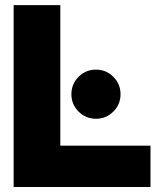

<svg xmlns="http://www.w3.org/2000/svg" viewBox="-20 -743 652 763"><path d="M219.7 -722.7V-164.1H578.1V0H34.2V-722.7ZM263.7 -368.7Q263.7 -409.2 292.2 -437.7Q320.8 -466.3 361.3 -466.3Q401.9 -466.3 430.4 -437.7Q459 -409.2 459 -368.7Q459 -328.1 430.4 -299.6Q401.9 -271 361.3 -271Q320.8 -271 292.2 -299.6Q263.7 -328.1 263.7 -368.7Z"/></svg>

Font: Giphurs Black
Style: Regular
Weight: 900
Version: Version 0.920; ttfautohint (v1.8.4.7-5d5b)